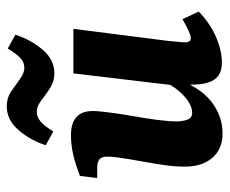

<svg xmlns="http://www.w3.org/2000/svg" viewBox="-74 -582 665 556"><g transform="rotate(-90 258.0 -303.5)"><path d="M150 9Q105 9 79.5 -20.5Q54 -50 54 -100Q54 -128 58 -156.5Q62 -185 67 -212.5Q72 -240 76 -264Q78 -277 80.5 -294Q83 -311 83 -325Q83 -341 75 -347.5Q67 -354 51 -354H21L27 -404Q64 -418 91 -424Q118 -430 145 -430Q215 -430 215 -367Q215 -358 214 -347.5Q213 -337 211 -321Q207 -288 200.5 -251.5Q194 -215 189.5 -181.5Q185 -148 185 -124Q185 -107 190 -93Q195 -79 210 -79Q224 -79 240 -88.5Q256 -98 272.5 -117Q289 -136 303 -165L313 -137Q286 -58 243.5 -24.5Q201 9 150 9ZM355 7Q324 7 309 -11Q294 -29 292 -65Q291 -80 291 -98Q291 -116 290 -137L324 -423H453L418 -148Q417 -135 415.5 -122Q414 -109 414 -99Q414 -83 426 -83Q433 -83 445.5 -88.5Q458 -94 481 -107L503 -60Q469 -27 429.5 -10Q390 7 355 7ZM324 -478Q301 -478 281.5 -490.5Q262 -503 245.5 -516Q229 -529 213 -529Q197 -529 183.5 -517Q170 -505 156 -481L116 -503Q130 -547 159.5 -581.5Q189 -616 229 -616Q253 -616 272 -603Q291 -590 308 -577.5Q325 -565 340 -565Q357 -565 369.5 -577.5Q382 -590 396 -613L436 -591Q422 -547 393 -512.5Q364 -478 324 -478Z"/></g></svg>

Font: Yrsa
Style: Bold Italic
Weight: 700
Italic angle: -7.10001°
Version: Version 2.004